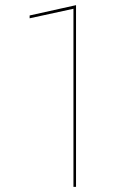

<svg xmlns="http://www.w3.org/2000/svg" viewBox="-20 -725 450 745"><path d="M95 -654 265 -691V0H275V-705L95 -665Z"/></svg>

Font: Jost Thin
Style: Regular
Weight: 250
Version: Version 3.710